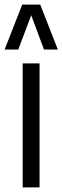

<svg xmlns="http://www.w3.org/2000/svg" viewBox="-55 -810 270 830"><path d="M43 0V-536H116V0ZM-35 -596 41 -790H119L195 -596H135L80 -744L24 -596Z"/></svg>

Font: Georama Condensed
Style: Regular
Weight: 400
Width: 3
Designer: Jean-Baptiste Levee
Foundry: Production Type
Version: Version 1.000